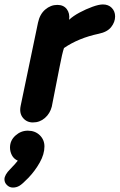

<svg xmlns="http://www.w3.org/2000/svg" viewBox="-76 -551 538 864"><path d="M72 0Q103 0 126 -20Q149 -40 157 -71L192 -249Q204 -312 212 -335Q278 -380 368 -399Q407 -407 424.5 -429.5Q442 -452 442 -477Q442 -500 427 -515.5Q412 -531 387 -531Q369 -531 340 -520.5Q311 -510 282 -494.5Q253 -479 235 -462Q239 -491 224.5 -510Q210 -529 182 -529Q152 -529 127.5 -508Q103 -487 95 -449L17 -75Q10 -42 27 -21Q44 0 72 0ZM-18 293Q-2 293 11.5 285Q25 277 51 250Q81 219 102.5 181Q124 143 124 108Q124 78 103 57.5Q82 37 49 37Q18 37 -6.5 59Q-31 81 -31 113Q-31 131 -22.5 147.5Q-14 164 4 172Q-3 182 -30 210Q-56 236 -56 256Q-56 271 -44.5 282Q-33 293 -18 293Z"/></svg>

Font: Balsamiq Sans
Style: Bold Italic
Weight: 700
Italic angle: -12°
Designer: Michael Angeles
Foundry: Balsamiq SRL
Version: Version 1.020; ttfautohint (v1.8.4.7-5d5b);gftools[0.9.26]